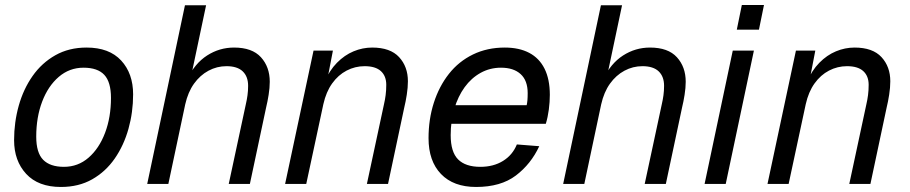

<svg xmlns="http://www.w3.org/2000/svg" viewBox="-20 -731 3615 763"><path d="M222 12Q132 12 84 -40Q36 -92 36 -174Q36 -245 54.5 -311Q73 -377 109.5 -429Q146 -481 200 -511.5Q254 -542 324 -542Q414 -542 461.5 -490.5Q509 -439 509 -356Q509 -285 490.5 -219Q472 -153 436 -101Q400 -49 346.5 -18.5Q293 12 222 12ZM234 -68Q290 -68 332 -104.5Q374 -141 397.5 -203Q421 -265 421 -342Q421 -405 394.5 -433.5Q368 -462 312 -462Q256 -462 213.5 -425.5Q171 -389 147.5 -327Q124 -265 124 -188Q124 -124 151.5 -96Q179 -68 234 -68Z M565 0 715 -710H799L736 -412L724 -416Q754 -479 803 -510.5Q852 -542 910 -542Q982 -542 1017 -503.5Q1052 -465 1052 -406Q1052 -382 1047.5 -354Q1043 -326 1038 -306L973 0H889L957 -317Q961 -334 963.5 -352Q966 -370 966 -390Q966 -427 944.5 -447.5Q923 -468 880 -468Q842 -468 808.5 -450Q775 -432 751 -398.5Q727 -365 716 -316L649 0Z M1113 0 1226 -530H1303L1277 -395L1269 -404Q1289 -451 1319 -481.5Q1349 -512 1385 -527Q1421 -542 1459 -542Q1531 -542 1566 -504Q1601 -466 1601 -408Q1601 -383 1596.5 -354.5Q1592 -326 1587 -306L1522 0H1438L1506 -317Q1510 -334 1512.5 -353Q1515 -372 1515 -394Q1515 -429 1493.5 -448.5Q1472 -468 1429 -468Q1391 -468 1357.5 -450.5Q1324 -433 1300 -399.5Q1276 -366 1265 -317L1197 0Z M1872 12Q1782 12 1732.5 -39.5Q1683 -91 1683 -182Q1683 -257 1704 -322.5Q1725 -388 1764 -437.5Q1803 -487 1859.5 -514.5Q1916 -542 1986 -542Q2043 -542 2083 -521Q2123 -500 2144 -458Q2165 -416 2165 -354Q2165 -326 2161 -295.5Q2157 -265 2149 -239H1758L1774 -313H2073Q2075 -322 2076 -333Q2077 -344 2077 -361Q2077 -411 2049 -436.5Q2021 -462 1971 -462Q1927 -462 1890 -441.5Q1853 -421 1826.5 -384.5Q1800 -348 1785.5 -299Q1771 -250 1771 -194Q1771 -127 1800.5 -97.5Q1830 -68 1889 -68Q1941 -68 1979 -91.5Q2017 -115 2034 -157L2123 -150Q2090 -79 2030 -33.5Q1970 12 1872 12Z M2218 0 2368 -710H2452L2389 -412L2377 -416Q2407 -479 2456 -510.5Q2505 -542 2563 -542Q2635 -542 2670 -503.5Q2705 -465 2705 -406Q2705 -382 2700.5 -354Q2696 -326 2691 -306L2626 0H2542L2610 -317Q2614 -334 2616.5 -352Q2619 -370 2619 -390Q2619 -427 2597.5 -447.5Q2576 -468 2533 -468Q2495 -468 2461.5 -450Q2428 -432 2404 -398.5Q2380 -365 2369 -316L2302 0Z M2780 0 2892 -530H2976L2864 0ZM2908 -613 2928 -711H3016L2996 -613Z M3030 0 3143 -530H3220L3194 -395L3186 -404Q3206 -451 3236 -481.5Q3266 -512 3302 -527Q3338 -542 3376 -542Q3448 -542 3483 -504Q3518 -466 3518 -408Q3518 -383 3513.5 -354.5Q3509 -326 3504 -306L3439 0H3355L3423 -317Q3427 -334 3429.5 -353Q3432 -372 3432 -394Q3432 -429 3410.5 -448.5Q3389 -468 3346 -468Q3308 -468 3274.5 -450.5Q3241 -433 3217 -399.5Q3193 -366 3182 -317L3114 0Z"/></svg>

Font: Geist
Style: Italic
Weight: 400
Italic angle: -12°
Designer: Basement.studio, Andrés Briganti, Mateo Zaragoza
Foundry: Basement.studio, Vercel, Andrés Briganti, Guido Ferreyra, Mateo Zaragoza
Version: Version 1.500